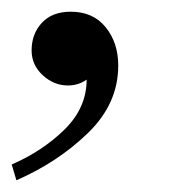

<svg xmlns="http://www.w3.org/2000/svg" viewBox="-28 -140 326 328"><path d="M0 168 -8 141Q45 118 82.5 81Q120 44 120 -4Q106 6 88 6Q64 6 45 -11.5Q26 -29 26 -54Q26 -82 43.5 -101Q61 -120 93 -120Q131 -120 152.5 -93.5Q174 -67 174 -28Q174 37 122.5 87Q71 137 0 168Z"/></svg>

Font: Justus
Style: Italic
Weight: 400
Italic angle: -12°
Version: Version 001.001